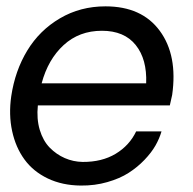

<svg xmlns="http://www.w3.org/2000/svg" viewBox="-20 -574 601 599"><path d="M517.1 -277.8Q511.7 -251.5 509.8 -245.1H98.1Q93.8 -203.1 104 -168.9Q114.3 -134.8 135 -113.5Q155.8 -92.3 182.1 -80.8Q208.5 -69.3 237.8 -68.8Q297.9 -68.4 340.8 -94.2Q383.8 -120.1 404.8 -164.1H483.9Q477.5 -142.1 465.1 -120.1Q452.6 -98.1 430.7 -75.2Q408.7 -52.2 381.3 -34.7Q354 -17.1 314.9 -5.9Q275.9 5.4 231.9 4.9Q174.3 4.4 128.9 -17.3Q83.5 -39.1 56.2 -76.7Q28.8 -114.3 17.8 -165.3Q6.8 -216.3 15.1 -273.9Q26.9 -353.5 65.2 -416.5Q103.5 -479.5 167 -516.8Q230.5 -554.2 309.1 -554.2Q422.4 -554.2 478.5 -477.8Q534.7 -401.4 517.1 -277.8ZM297.9 -478Q227.1 -478 178.5 -433.3Q129.9 -388.7 109.9 -314H436Q439 -389.2 403.3 -433.6Q367.7 -478 297.9 -478Z"/></svg>

Font: Oakes Grotesk
Style: Italic
Weight: 400
Italic angle: -8°
Designer: Samuel Oakes
Foundry: Samuel Oakes
Version: Version 1.000;PS 001.000;hotconv 1.0.88;makeotf.lib2.5.64775